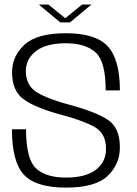

<svg xmlns="http://www.w3.org/2000/svg" viewBox="-20 -828 609 852"><path d="M247.5 -728.5H290.5L386 -808H344.5L269.5 -747L194.5 -808H152ZM273 4.5Q403 4.5 457.5 -47.2Q512 -99 512 -174.5Q512 -260.5 459.2 -295.8Q406.5 -331 290.5 -362.5Q196.5 -387 145.5 -417.2Q94.5 -447.5 94.5 -513Q94.5 -565.5 139.2 -600.8Q184 -636 272 -636Q360 -636 404.5 -595.2Q449 -554.5 449 -427H512Q512 -564 458.5 -622.2Q405 -680.5 272.5 -680.5Q144 -680.5 88.8 -629.8Q33.5 -579 33.5 -506.5Q33.5 -424 86.2 -386.5Q139 -349 252.5 -318.5Q347.5 -293.5 399 -265Q450.5 -236.5 450.5 -167Q450.5 -110 405.8 -75Q361 -40 272.5 -40Q183 -40 139.2 -81.5Q95.5 -123 95.5 -254.5H33Q33 -110 86 -52.8Q139 4.5 273 4.5Z"/></svg>

Font: Anybody Thin Light
Style: Regular
Weight: 300
Version: Version 1.113;gftools[0.9.25]